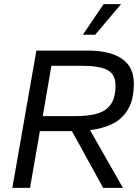

<svg xmlns="http://www.w3.org/2000/svg" viewBox="-20 -914 679 934"><path d="M40 0 157 -668H405Q515 -668 573 -628.5Q631 -589 631 -507Q631 -431 603.5 -383.5Q576 -336 528 -312Q480 -288 418 -281L578 0H482L330 -276H174L126 0ZM188 -349H348Q410 -349 453 -361.5Q496 -374 519 -406.5Q542 -439 542 -498Q542 -553 502 -573.5Q462 -594 381 -594H230ZM383 -745 484 -894H569L443 -745Z"/></svg>

Font: Gantari
Style: Italic
Weight: 400
Italic angle: -10°
Designer: Anugrah Pasau
Foundry: Lafontype
Version: Version 1.000; ttfautohint (v1.8.3)